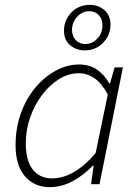

<svg xmlns="http://www.w3.org/2000/svg" viewBox="-20 -757 567 789"><path d="M184 12Q121 12 82.5 -32.5Q44 -77 44 -161Q44 -230 65.5 -290.5Q87 -351 124.5 -396Q162 -441 209 -466.5Q256 -492 305 -492Q348 -492 379 -470.5Q410 -449 429 -414H432L451 -480H485L389 0H354L365 -76H361Q325 -38 279.5 -13Q234 12 184 12ZM193 -24Q240 -24 285.5 -51Q331 -78 373 -128L423 -369Q397 -416 367.5 -436Q338 -456 304 -456Q261 -456 222 -431.5Q183 -407 152.5 -366.5Q122 -326 104 -274.5Q86 -223 86 -169Q86 -96 115 -60Q144 -24 193 -24ZM327 -550Q294 -550 268.5 -571Q243 -592 243 -631Q243 -674 273 -705.5Q303 -737 350 -737Q383 -737 408.5 -716Q434 -695 434 -655Q434 -613 404 -581.5Q374 -550 327 -550ZM330 -576Q359 -576 380 -598.5Q401 -621 401 -653Q401 -679 386 -695Q371 -711 347 -711Q318 -711 297 -688Q276 -665 276 -634Q276 -608 291.5 -592Q307 -576 330 -576Z"/></svg>

Font: Source Sans 3 ExtraLight Light
Style: Italic
Weight: 300
Italic angle: -11°
Version: Version 3.052;hotconv 1.1.0;makeotfexe 2.6.0